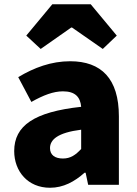

<svg xmlns="http://www.w3.org/2000/svg" viewBox="-20 -872 646 906"><path d="M216 14C279 14 332 -15 379 -57H384L396 0H541V-323C541 -501 458 -583 311 -583C222 -583 141 -553 66 -508L128 -391C185 -423 232 -441 277 -441C335 -441 359 -414 363 -368C141 -344 47 -279 47 -159C47 -64 111 14 216 14ZM277 -124C240 -124 216 -140 216 -173C216 -213 252 -246 363 -260V-169C337 -141 313 -124 277 -124ZM104 -704 172 -641 316 -742H320L465 -641L531 -704L408 -852H227Z"/></svg>

Font: Noto Sans KR Black
Style: Regular
Weight: 900
Designer: Ryoko NISHIZUKA 西塚涼子 (kana, bopomofo & ideographs); Paul D. Hunt (Latin, Greek & Cyrillic); Sandoll Communications 산돌커뮤니
Foundry: Adobe
Version: Version 2.004;hotconv 1.0.118;makeotfexe 2.5.65603